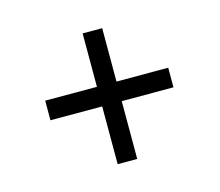

<svg xmlns="http://www.w3.org/2000/svg" viewBox="-69 -539 667 583"><g transform="rotate(-15 265.0 -247.5)"><path d="M458 -223.1V-284.7H295.4V-452.6H233.9V-284.7H71.3V-223.1H233.9V-41.5H295.4V-223.1Z"/></g></svg>

Font: Vazirmatn Light
Style: Regular
Weight: 300
Designer: Saber Rastikerdar
Foundry: Saber Rastikerdar
Version: Version 33.003